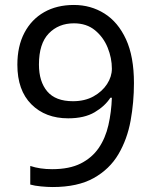

<svg xmlns="http://www.w3.org/2000/svg" viewBox="-20 -744 612 774"><path d="M520 -409Q520 -332 506.5 -257.5Q493 -183 457.5 -122.5Q422 -62 357.5 -26Q293 10 192 10Q172 10 145.5 7.5Q119 5 102 0V-75Q141 -62 190 -62Q260 -62 305.5 -85Q351 -108 378 -147.5Q405 -187 417 -239.5Q429 -292 431 -350H425Q403 -316 361.5 -291.5Q320 -267 255 -267Q163 -267 106.5 -323.5Q50 -380 50 -483Q50 -558 78.5 -612Q107 -666 158 -695Q209 -724 278 -724Q346 -724 401 -689.5Q456 -655 488 -585.5Q520 -516 520 -409ZM278 -650Q216 -650 176.5 -609Q137 -568 137 -484Q137 -415 170.5 -375.5Q204 -336 274 -336Q322 -336 357 -355.5Q392 -375 411.5 -405Q431 -435 431 -467Q431 -510 414 -552Q397 -594 363 -622Q329 -650 278 -650Z"/></svg>

Font: Noto Sans Rejang
Style: Regular
Weight: 400
Designer: Monotype Design Team
Foundry: Monotype Imaging Inc.
Version: Version 2.001; ttfautohint (v1.8.4.7-5d5b)